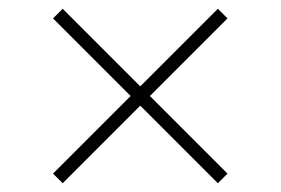

<svg xmlns="http://www.w3.org/2000/svg" viewBox="-20 -524 640 438"><path d="M300 -283 123 -106 101 -128 278 -305 101 -482 123 -504 300 -327 477 -504 499 -482 322 -305 499 -128 477 -106Z"/></svg>

Font: IBM Plex Mono ExtLt
Style: Regular
Weight: 200
Monospace: yes
Designer: Mike Abbink, Paul van der Laan, Pieter van Rosmalen
Foundry: Bold Monday
Version: Version 2.3